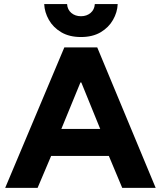

<svg xmlns="http://www.w3.org/2000/svg" viewBox="-20 -903 773 923"><path d="M5 0 289.2 -675H447.5L728.3 0H567.5L503.3 -153.3H225.8L160.8 0ZM275 -283.3H461.7L370.8 -506.7H366.7ZM369.2 -725Q313.3 -725 274.6 -747.9Q235.8 -770.8 215 -807.5Q194.2 -844.2 192.5 -883.3H302.5Q304.2 -856.7 322.9 -840.8Q341.7 -825 369.2 -825Q396.7 -825 415.4 -840.8Q434.2 -856.7 435.8 -883.3H545.8Q544.2 -844.2 523.3 -807.5Q502.5 -770.8 463.8 -747.9Q425 -725 369.2 -725Z"/></svg>

Font: Funnel Display ExtraBold
Style: Regular
Weight: 800
Designer: NORD ID, Kristian Moeller
Foundry: Dicotype
Version: Version 1.000